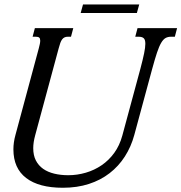

<svg xmlns="http://www.w3.org/2000/svg" viewBox="-20 -844 826 874"><path d="M591.3 -229.5Q576.7 -175.8 548.3 -131.6Q520 -87.4 479 -55.7Q438 -23.9 384.5 -6.6Q331.1 10.7 266.1 10.7Q157.2 10.7 99.1 -33.7Q41 -78.1 41 -164.1Q41 -195.8 50.3 -229.5L156.7 -624.5Q159.7 -635.7 161.4 -644.3Q163.1 -652.8 163.1 -659.2Q163.1 -668.9 158.4 -672.9Q153.8 -676.8 143.1 -676.8H128.4L138.7 -715.8H313.5L303.2 -676.8H288.6Q279.8 -676.8 273.7 -673.8Q267.6 -670.9 262.9 -664.8Q258.3 -658.7 254.6 -648.7Q251 -638.7 247.1 -624L140.1 -228Q131.3 -195.8 131.3 -169.4Q131.3 -136.7 143.3 -113.5Q155.3 -90.3 176.5 -75.4Q197.8 -60.5 227.1 -53.5Q256.3 -46.4 290.5 -46.4Q331.5 -46.4 370.6 -57.9Q409.7 -69.3 442.6 -91.8Q475.6 -114.3 500 -147.9Q524.4 -181.6 536.6 -226.1L619.1 -531.2Q630.4 -573.7 636 -601.1Q641.6 -628.4 641.6 -644.5Q641.6 -663.6 634 -670.2Q626.5 -676.8 610.8 -676.8H595.7L606 -715.8H786.1L775.9 -676.8H758.8Q744.1 -676.8 733.6 -670.9Q723.1 -665 713.6 -648.9Q704.1 -632.8 694.6 -604.2Q685.1 -575.7 672.9 -530.8ZM347.2 -784.7 357.9 -823.7H613.8L603 -784.7Z"/></svg>

Font: Arian Grqi
Style: Italic
Weight: 400
Italic angle: -15°
Designer: Ruben Hakobyan (Tarumian)
Foundry: Ruben Hakobyan (Tarumian)
Version: Version 1.002